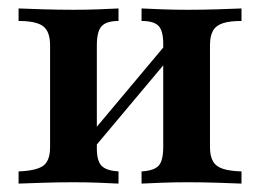

<svg xmlns="http://www.w3.org/2000/svg" viewBox="-20 -437 619 457"><path d="M316.9 0V-29Q346 -30.6 357.3 -42.3Q368.5 -54 368.5 -87.1V-333.1Q368.5 -363.7 357.3 -375.4Q346 -387.1 316.9 -387.1V-416.9Q332.3 -416.1 363.3 -414.9Q394.4 -413.7 426.6 -413.7Q462.1 -413.7 499.2 -414.9Q536.3 -416.1 554.8 -416.9V-387.1Q527.4 -387.1 510.9 -381.9Q494.4 -376.6 487.1 -364.1Q479.8 -351.6 479.8 -329V-87.1Q479.8 -65.3 487.1 -52.8Q494.4 -40.3 510.9 -35.1Q527.4 -29.8 554.8 -29V0Q536.3 -0.8 499.2 -2Q462.1 -3.2 426.6 -3.2Q394.4 -3.2 363.3 -2Q332.3 -0.8 316.9 0ZM24.2 0V-29Q66.1 -30.6 82.7 -42.3Q99.2 -54 99.2 -87.1V-329Q99.2 -362.1 82.7 -374.6Q66.1 -387.1 24.2 -387.1V-416.9Q43.5 -416.1 81.5 -414.9Q119.4 -413.7 155.6 -413.7Q187.1 -413.7 216.9 -414.9Q246.8 -416.1 262.1 -416.9V-387.1Q233.9 -387.1 222.2 -375Q210.5 -362.9 210.5 -329V-83.9Q210.5 -53.2 222.2 -41.9Q233.9 -30.6 262.1 -29V0Q246.8 -0.8 216.9 -2Q187.1 -3.2 155.6 -3.2Q119.4 -3.2 81.5 -2Q43.5 -0.8 24.2 0ZM200 -80.6 181.5 -100.8 379 -336.3 397.6 -316.1Z"/></svg>

Font: Playfair
Style: Bold
Weight: 700
Designer: Claus Eggers Sørensen
Foundry: Claus Eggers Sørensen
Version: Version 2.001;gftools[0.9.30]